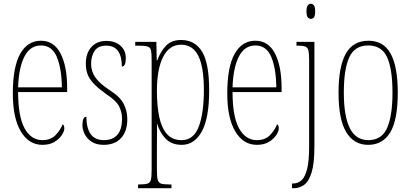

<svg xmlns="http://www.w3.org/2000/svg" viewBox="-20 -758 2177 1018"><path d="M205 10Q133 10 90.5 -61Q48 -132 48 -262Q48 -403 87 -472.5Q126 -542 197 -542Q266 -542 301 -474.5Q336 -407 336 -291V-270H76Q76 -140 110.5 -77.5Q145 -15 205 -15Q249 -15 274.5 -41.5Q300 -68 312 -99Q316 -97 318.5 -92Q321 -87 321 -77Q321 -62 307.5 -41.5Q294 -21 268.5 -5.5Q243 10 205 10ZM308 -295Q307 -394 281.5 -455.5Q256 -517 197 -517Q139 -517 109 -457Q79 -397 76 -295Z M530 10Q490 10 465 -7Q440 -24 428.5 -48Q417 -72 417 -93Q417 -139 438 -139Q438 -80 460.5 -47.5Q483 -15 531 -15Q577 -15 602 -43Q627 -71 627 -129Q627 -163 611.5 -194Q596 -225 543 -259Q503 -288 479 -312.5Q455 -337 445 -362.5Q435 -388 435 -421Q435 -475 464 -508Q493 -541 543 -541Q590 -541 618.5 -516Q647 -491 647 -450Q647 -405 626 -405Q626 -516 543 -516Q500 -516 481.5 -488Q463 -460 463 -420Q463 -379 486 -347Q509 -315 557 -283Q616 -246 635.5 -208Q655 -170 655 -126Q655 -62 622 -26Q589 10 530 10Z M712 240V220H717Q748 220 762 215.5Q776 211 780 195Q784 179 784 144V-441Q784 -476 780.5 -491.5Q777 -507 762 -511.5Q747 -516 712 -516H697V-536H809L811 -438H814Q831 -485 860 -515.5Q889 -546 940 -546Q1014 -546 1051.5 -484Q1089 -422 1089 -280Q1089 -130 1049.5 -60Q1010 10 944 10Q891 10 860 -21Q829 -52 813 -102H812Q813 -83 812.5 -52.5Q812 -22 812 14V144Q812 179 816 195Q820 211 834 215.5Q848 220 878 220H889V240ZM943 -15Q1007 -15 1034 -87Q1061 -159 1061 -280Q1061 -403 1031.5 -462Q1002 -521 940 -521Q878 -521 845 -456.5Q812 -392 812 -276Q812 -198 824 -139.5Q836 -81 864.5 -48Q893 -15 943 -15Z M1342 10Q1270 10 1227.5 -61Q1185 -132 1185 -262Q1185 -403 1224 -472.5Q1263 -542 1334 -542Q1403 -542 1438 -474.5Q1473 -407 1473 -291V-270H1213Q1213 -140 1247.5 -77.5Q1282 -15 1342 -15Q1386 -15 1411.5 -41.5Q1437 -68 1449 -99Q1453 -97 1455.5 -92Q1458 -87 1458 -77Q1458 -62 1444.5 -41.5Q1431 -21 1405.5 -5.5Q1380 10 1342 10ZM1445 -295Q1444 -394 1418.5 -455.5Q1393 -517 1334 -517Q1276 -517 1246 -457Q1216 -397 1213 -295Z M1628 -658Q1619 -658 1612 -666Q1605 -674 1605 -698Q1605 -721 1612 -729.5Q1619 -738 1628 -738Q1638 -738 1644.5 -729.5Q1651 -721 1651 -698Q1651 -674 1644.5 -666Q1638 -658 1628 -658ZM1528 240V215H1533Q1560 215 1579 197.5Q1598 180 1608.5 137.5Q1619 95 1619 20V-440Q1619 -473 1615.5 -489Q1612 -505 1600 -510.5Q1588 -516 1563 -516H1552V-536H1647V18Q1647 109 1632 157Q1617 205 1592 222.5Q1567 240 1537 240Z M1932 10Q1857 10 1816 -57Q1775 -124 1775 -267Q1775 -405 1813.5 -473.5Q1852 -542 1934 -542Q2014 -542 2051.5 -473Q2089 -404 2089 -267Q2089 -122 2049 -56Q2009 10 1932 10ZM1933 -15Q2004 -15 2032.5 -79.5Q2061 -144 2061 -267Q2061 -392 2032.5 -454.5Q2004 -517 1932 -517Q1861 -517 1832 -454.5Q1803 -392 1803 -267Q1803 -143 1834.5 -79Q1866 -15 1933 -15Z"/></svg>

Font: Noto Serif Ethiopic ExtraCondensed Thin
Style: Regular
Weight: 100
Width: 2
Designer: Monotype Design Team
Foundry: Monotype Imaging Inc.
Version: Version 2.102; ttfautohint (v1.8.4.7-5d5b)